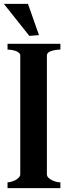

<svg xmlns="http://www.w3.org/2000/svg" viewBox="-21 -992 343 995"><path d="M292 -735Q267 -735 244.5 -727.5Q222 -720 222 -705V-89Q222 -79 229.5 -71.5Q237 -64 247.5 -58.5Q258 -53 270.5 -50Q283 -47 292 -47V-17H18V-47Q25 -47 36.5 -50Q48 -53 58.5 -58.5Q69 -64 76.5 -72Q84 -80 84 -89V-705Q84 -712 77.5 -718Q71 -724 61.5 -727.5Q52 -731 40 -733Q28 -735 18 -735V-765H292ZM-1 -972H124L181 -810L131 -806Z"/></svg>

Font: CatShop
Style: Regular
Weight: 400
Designer: Peter Wiegel
Foundry: Peter Wiegel
Version: Version 1.000 2009 initial release